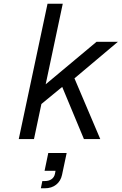

<svg xmlns="http://www.w3.org/2000/svg" viewBox="-20 -749 658 1034"><path d="M163 0H81L236 -729H318L226 -295L500 -524H615L381 -327L520 0H432L315 -281L203 -189ZM220 171 240 75H339L314 193Q307 226 282.5 245.5Q258 265 221 265H200L208 226H222Q243 226 257.5 216Q272 206 276 187L279 171Z"/></svg>

Font: Fragment Mono SC
Style: Italic
Weight: 400
Italic angle: -12°
Monospace: yes
Designer: Wei Huang based on Nimbus Sans by URW Studio, based on Helvetica by Max Miedinger.
Foundry: Wei Huang
Version: Version 1.012; ttfautohint (v1.8.4.7-5d5b)